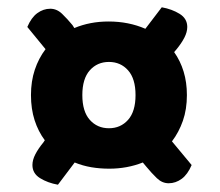

<svg xmlns="http://www.w3.org/2000/svg" viewBox="-20 -552 605 527"><path d="M452 -164 506 -99Q495 -73 478.5 -61Q462 -49 443 -49Q425 -49 410.5 -63Q396 -77 382 -94L372 -106Q329 -89 280 -89Q254 -89 230.5 -93Q207 -97 185 -106L139 -45Q111 -50 90 -63Q69 -76 69 -99Q69 -113 77 -128.5Q85 -144 99 -161L103 -167Q85 -191 75 -222Q65 -253 65 -291Q65 -329 75.5 -360.5Q86 -392 105 -417L55 -478Q66 -504 82.5 -516Q99 -528 118 -528Q136 -528 150.5 -514Q165 -500 179 -483L184 -475Q227 -493 278 -493Q333 -493 379 -473L424 -532Q452 -527 473 -514Q494 -501 494 -478Q494 -464 486 -448.5Q478 -433 464 -416L458 -409Q475 -385 484 -355.5Q493 -326 493 -291Q493 -252 482 -220.5Q471 -189 452 -164ZM279 -382Q247 -382 226.5 -359Q206 -336 206 -291Q206 -246 226.5 -223Q247 -200 279 -200Q311 -200 331.5 -223Q352 -246 352 -291Q352 -336 331.5 -359Q311 -382 279 -382Z"/></svg>

Font: Baloo 2 Latin ExtraBold
Style: Regular
Weight: 400
Designer: Sarang Kulkarni and Ek Type
Foundry: Ek Type
Version: Version 1.001